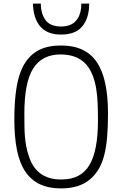

<svg xmlns="http://www.w3.org/2000/svg" viewBox="-20 -1043 683 1072"><path d="M321 9Q253 9 203.5 -14Q154 -37 122 -84Q90 -131 75 -204Q60 -277 60 -377Q60 -481 73 -558.5Q86 -636 117 -687Q148 -738 197.5 -763.5Q247 -789 321 -789Q457 -789 520 -697Q583 -605 583 -410Q583 -334 578 -276.5Q573 -219 561.5 -175Q550 -131 530.5 -98.5Q511 -66 483 -42Q423 9 321 9ZM325 -41Q431 -41 479 -121Q527 -201 527 -370Q527 -423 525 -468.5Q523 -514 516 -555Q498 -651 449.5 -695Q401 -739 318 -739Q215 -739 165.5 -661Q116 -583 116 -410Q116 -370 116.5 -337.5Q117 -305 119.5 -277.5Q122 -250 126.5 -226Q131 -202 139 -178Q179 -41 320 -41ZM321 -850Q244 -850 205 -895Q166 -940 164 -1023H208Q208 -966 234.5 -930.5Q261 -895 321 -895Q378 -895 406 -929Q434 -963 434 -1023H478Q478 -943 440 -896.5Q402 -850 321 -850Z"/></svg>

Font: Tanohe Sans Light
Style: Regular
Weight: 300
Designer: Village Type and Design LLC & Cristiano Sobral
Foundry: Cooper Hewitt Smithsonian Design Museum
Version: Version 1.00;September 29, 2021;FontCreator 13.0.0.2655 64-b